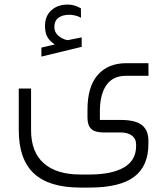

<svg xmlns="http://www.w3.org/2000/svg" viewBox="-20 -616 744 854"><path d="M211.9 -427.2Q194.8 -440.9 187.5 -458Q180.2 -475.1 180.2 -501.5Q180.2 -544.4 208.3 -570.1Q236.3 -595.7 280.8 -595.7Q311 -595.7 339.8 -579.1L340.3 -537.1Q331.1 -542 322.5 -544.7Q314 -547.4 305.2 -548.8Q296.4 -550.3 287.6 -550.3Q258.3 -550.3 240 -536.9Q221.7 -523.4 221.7 -495.1Q222.7 -457.5 269.5 -439.9Q276.9 -437.5 281.7 -437.5Q284.2 -437.5 287.1 -438.5Q288.6 -438.5 343.3 -449.7V-407.7L164.1 -364.3V-404.3L208.5 -414.6L223.6 -418ZM369.1 -127.9Q369.1 -231 415 -283Q460.9 -335 542 -335H640.1L640.6 -278.8H539.6Q483.9 -278.8 454.8 -239.5Q425.8 -200.2 424.3 -127.9V-97.2V-82.5H439H517.1Q582 -82.5 611.1 -59.8Q640.1 -37.1 640.1 10.3V24.4Q640.1 122.6 576.7 170.4Q513.2 218.3 378.4 218.3H337.4Q198.2 218.3 130.9 155.5Q63.5 92.8 63.5 -36.6V-222.2H118.2V-36.6Q118.2 60.1 174.6 110.1Q231 160.2 337.4 160.2H378.4Q476.6 160.2 531 128.9Q585.4 97.7 585.4 33.2V27.3Q585.4 1 566.7 -12.9Q547.9 -26.9 517.1 -26.9H439.9Q402.8 -26.9 386 -42.5Q369.1 -58.1 369.1 -92.8Z"/></svg>

Font: Shabnam Thin WOL
Style: Thin-WOL
Weight: 100
Foundry: DejaVu fonts team - Redesigned by Saber Rastikerdar - Based on Vazir font
Version: Version 5.0.0